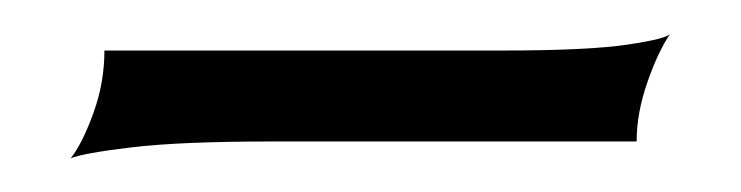

<svg xmlns="http://www.w3.org/2000/svg" viewBox="-20 -647 440 114"><path d="M22 -553Q29 -562 35.5 -580Q42 -598 42 -617H278Q329 -617 352.5 -620.5Q376 -624 378 -627Q371 -617 364.5 -598.5Q358 -580 358 -563H142Q87 -563 58 -559.5Q29 -556 22 -553Z"/></svg>

Font: Red Rose Medium
Style: Regular
Weight: 500
Designer: Jaikishan Patel
Version: Version 2.000